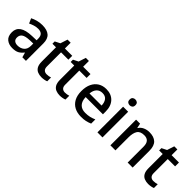

<svg xmlns="http://www.w3.org/2000/svg" viewBox="173 -1792 2850 2850"><g transform="rotate(45 1598.5 -367.0)"><path d="M292 -549Q393 -549 443.5 -504.5Q494 -460 494 -365V0H419L398 -75H394Q359 -31 320.5 -10.5Q282 10 214 10Q141 10 93 -29.5Q45 -69 45 -153Q45 -235 107 -278Q169 -321 298 -325L390 -328V-358Q390 -417 363 -441.5Q336 -466 287 -466Q246 -466 208 -454Q170 -442 135 -425L101 -502Q139 -522 188.5 -535.5Q238 -549 292 -549ZM317 -257Q225 -253 189.5 -226.5Q154 -200 154 -152Q154 -110 179 -91Q204 -72 244 -72Q306 -72 347.5 -107Q389 -142 389 -212V-259Z M851 -76Q872 -76 894 -79.5Q916 -83 932 -89V-9Q914 -1 885.5 4.5Q857 10 828 10Q784 10 747 -5Q710 -20 688.5 -57Q667 -94 667 -160V-458H592V-506L671 -546L708 -660H773V-539H927V-458H773V-162Q773 -118 794.5 -97Q816 -76 851 -76Z M1234 -76Q1255 -76 1277 -79.5Q1299 -83 1315 -89V-9Q1297 -1 1268.5 4.5Q1240 10 1211 10Q1167 10 1130 -5Q1093 -20 1071.5 -57Q1050 -94 1050 -160V-458H975V-506L1054 -546L1091 -660H1156V-539H1310V-458H1156V-162Q1156 -118 1177.5 -97Q1199 -76 1234 -76Z M1635 -549Q1741 -549 1802 -483.5Q1863 -418 1863 -305V-247H1501Q1503 -164 1544.5 -120Q1586 -76 1661 -76Q1713 -76 1753.5 -85.5Q1794 -95 1837 -114V-26Q1796 -8 1755 1Q1714 10 1657 10Q1578 10 1518.5 -21Q1459 -52 1425.5 -113.5Q1392 -175 1392 -265Q1392 -356 1422.5 -419Q1453 -482 1507.5 -515.5Q1562 -549 1635 -549ZM1635 -467Q1578 -467 1543.5 -430Q1509 -393 1503 -325H1757Q1756 -388 1726.5 -427.5Q1697 -467 1635 -467Z M2049 -744Q2073 -744 2091 -730Q2109 -716 2109 -683Q2109 -651 2091 -636.5Q2073 -622 2049 -622Q2023 -622 2005.5 -636.5Q1988 -651 1988 -683Q1988 -716 2005.5 -730Q2023 -744 2049 -744ZM2101 -539V0H1995V-539Z M2540 -549Q2634 -549 2684 -502Q2734 -455 2734 -351V0H2629V-336Q2629 -462 2518 -462Q2435 -462 2404 -413Q2373 -364 2373 -272V0H2267V-539H2351L2366 -467H2372Q2398 -509 2443.5 -529Q2489 -549 2540 -549Z M3091 -76Q3112 -76 3134 -79.5Q3156 -83 3172 -89V-9Q3154 -1 3125.5 4.5Q3097 10 3068 10Q3024 10 2987 -5Q2950 -20 2928.5 -57Q2907 -94 2907 -160V-458H2832V-506L2911 -546L2948 -660H3013V-539H3167V-458H3013V-162Q3013 -118 3034.5 -97Q3056 -76 3091 -76Z"/></g></svg>

Font: Noto Sans Medium
Style: Regular
Weight: 500
Designer: Monotype Design Team
Foundry: Monotype Imaging Inc.
Version: Version 2.007